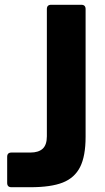

<svg xmlns="http://www.w3.org/2000/svg" viewBox="-20 -783 438 803"><path d="M28 0Q10 0 10 -18V-127Q10 -145 28 -145H107Q141 -145 158.5 -161Q176 -177 176 -213V-745Q176 -763 194 -763H320Q338 -763 338 -745V-211Q338 -130 315 -84.5Q292 -39 242.5 -19.5Q193 0 107 0Z"/></svg>

Font: Open Sauce Two ExtraBold
Style: Regular
Weight: 800
Designer: Alfredo Marco Pradil
Foundry: Creative Sauce Fz LLC
Version: Version 1.477